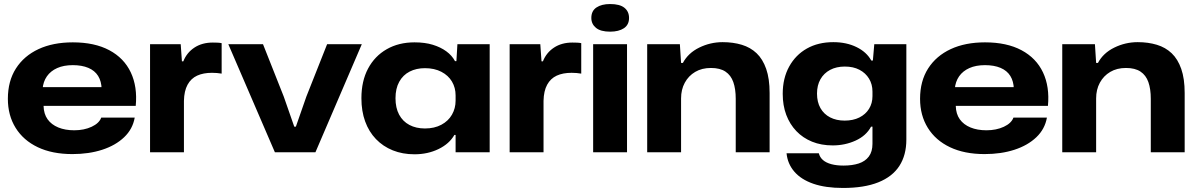

<svg xmlns="http://www.w3.org/2000/svg" viewBox="-20 -755 5932 952"><path d="M339 9Q239 9 167.5 -25Q96 -59 57.5 -121Q19 -183 19 -265Q19 -353 59 -415.5Q99 -478 171 -511.5Q243 -545 341 -545Q449 -545 522 -506Q595 -467 628.5 -396Q662 -325 653 -230H196Q197 -190 216 -163.5Q235 -137 269 -123Q303 -109 348 -109Q397 -109 434.5 -126.5Q472 -144 482 -172H648Q638 -115 595.5 -74.5Q553 -34 487 -12.5Q421 9 339 9ZM191 -313 186 -323H491L484 -313Q483 -352 466.5 -378.5Q450 -405 418 -418.5Q386 -432 341 -432Q296 -432 263.5 -417.5Q231 -403 212.5 -376.5Q194 -350 191 -313Z M724 0V-536H876L882 -451H889Q906 -494 944 -519Q982 -544 1035 -544Q1048 -544 1059 -543.5Q1070 -543 1079 -541V-390Q1068 -392 1055.5 -393Q1043 -394 1031 -394Q988 -394 957.5 -380Q927 -366 910 -335Q893 -304 892 -255V0Z M1343 0 1112 -536H1284L1387 -276L1439 -127H1447L1499 -276L1602 -536H1774L1544 0Z M2035 10Q1976 10 1927.5 -9.5Q1879 -29 1844 -65.5Q1809 -102 1790.5 -153Q1772 -204 1772 -268Q1772 -353 1805 -415Q1838 -477 1897.5 -511Q1957 -545 2035 -545Q2087 -545 2126 -533Q2165 -521 2193 -500.5Q2221 -480 2236 -452H2243L2248 -536H2408V0H2239V-86H2233Q2208 -42 2154.5 -16Q2101 10 2035 10ZM2087 -118Q2134 -118 2168.5 -136.5Q2203 -155 2221 -186.5Q2239 -218 2239 -256V-282Q2239 -320 2221 -350.5Q2203 -381 2168.5 -399Q2134 -417 2087 -417Q2044 -417 2011 -400Q1978 -383 1959.5 -349.5Q1941 -316 1941 -268Q1941 -220 1959 -186.5Q1977 -153 2010 -135.5Q2043 -118 2087 -118Z M2507 0V-536H2659L2665 -451H2672Q2689 -494 2727 -519Q2765 -544 2818 -544Q2831 -544 2842 -543.5Q2853 -543 2862 -541V-390Q2851 -392 2838.5 -393Q2826 -394 2814 -394Q2771 -394 2740.5 -380Q2710 -366 2693 -335Q2676 -304 2675 -255V0Z M2921 0V-536H3089V0ZM3005 -598Q2958 -598 2935 -617Q2912 -636 2912 -666Q2912 -701 2937.5 -718Q2963 -735 3005 -735Q3053 -735 3076 -716.5Q3099 -698 3099 -666Q3099 -632 3073.5 -615Q3048 -598 3005 -598Z M3189 0V-536H3351L3357 -443H3366Q3392 -492 3447 -519Q3502 -546 3563 -546Q3615 -546 3658 -533Q3701 -520 3731.5 -491Q3762 -462 3779 -413.5Q3796 -365 3796 -294V0H3628V-265Q3628 -314 3616 -348Q3604 -382 3577 -400Q3550 -418 3505 -418Q3460 -418 3427 -398.5Q3394 -379 3375.5 -345Q3357 -311 3357 -267V0Z M4160 177Q4073 177 4012.5 156Q3952 135 3918.5 96Q3885 57 3880 5H4040Q4045 25 4060.5 38.5Q4076 52 4102 59Q4128 66 4162 66Q4206 66 4238 55.5Q4270 45 4288 21Q4306 -3 4306 -42V-127H4299Q4275 -82 4222.5 -58Q4170 -34 4109 -34Q4052 -34 4006.5 -52.5Q3961 -71 3928.5 -105Q3896 -139 3878.5 -185.5Q3861 -232 3861 -290Q3861 -367 3893 -425Q3925 -483 3981 -514.5Q4037 -546 4112 -546Q4177 -546 4227 -521.5Q4277 -497 4300 -455H4308L4315 -536H4474V-63Q4474 14 4439.5 67.5Q4405 121 4335 149Q4265 177 4160 177ZM4168 -157Q4210 -157 4241 -172.5Q4272 -188 4289 -215.5Q4306 -243 4306 -278V-301Q4306 -337 4289 -365Q4272 -393 4241.5 -409Q4211 -425 4169 -425Q4127 -425 4096 -408.5Q4065 -392 4048 -362Q4031 -332 4031 -291Q4031 -249 4048 -219Q4065 -189 4096 -173Q4127 -157 4168 -157Z M4862 9Q4762 9 4690.5 -25Q4619 -59 4580.5 -121Q4542 -183 4542 -265Q4542 -353 4582 -415.5Q4622 -478 4694 -511.5Q4766 -545 4864 -545Q4972 -545 5045 -506Q5118 -467 5151.5 -396Q5185 -325 5176 -230H4719Q4720 -190 4739 -163.5Q4758 -137 4792 -123Q4826 -109 4871 -109Q4920 -109 4957.5 -126.5Q4995 -144 5005 -172H5171Q5161 -115 5118.5 -74.5Q5076 -34 5010 -12.5Q4944 9 4862 9ZM4714 -313 4709 -323H5014L5007 -313Q5006 -352 4989.5 -378.5Q4973 -405 4941 -418.5Q4909 -432 4864 -432Q4819 -432 4786.5 -417.5Q4754 -403 4735.5 -376.5Q4717 -350 4714 -313Z M5247 0V-536H5409L5415 -443H5424Q5450 -492 5505 -519Q5560 -546 5621 -546Q5673 -546 5716 -533Q5759 -520 5789.5 -491Q5820 -462 5837 -413.5Q5854 -365 5854 -294V0H5686V-265Q5686 -314 5674 -348Q5662 -382 5635 -400Q5608 -418 5563 -418Q5518 -418 5485 -398.5Q5452 -379 5433.5 -345Q5415 -311 5415 -267V0Z"/></svg>

Font: Mona Sans Expanded
Style: Bold
Weight: 700
Width: 7
Designer: Deni Anggara
Foundry: GitHub
Version: Version 2.000